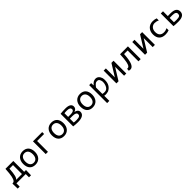

<svg xmlns="http://www.w3.org/2000/svg" viewBox="691 -2758 5216 5216"><g transform="rotate(-45 3299.0 -149.5)"><path d="M377.9 -417V-73.2H155.8C166.8 -82.4 176.9 -94.9 186 -110.8C195.1 -126.8 203.2 -148.1 210.2 -174.8C217.2 -201.5 223.3 -234.5 228.5 -273.9C233.7 -313.3 238 -361 241.2 -417ZM533.2 -73.2H462.9V-490.2H160.2C156.9 -430 152.9 -377.9 148.2 -334C143.5 -290 137.9 -252.7 131.6 -221.9C125.2 -191.2 118.1 -166.1 110.1 -146.7C102.1 -127.4 93.4 -112.2 84 -101.3C74.5 -90.4 64.3 -83 53.2 -79.1C42.2 -75.2 30.4 -73.2 18.1 -73.2H11.2L16.1 125H92.8V0H450.2V125H527.8Z M1054.7 -249C1054.7 -289.4 1049.6 -325.2 1039.3 -356.4C1029.1 -387.7 1014.2 -413.8 994.9 -434.8C975.5 -455.8 951.9 -471.8 924.1 -482.7C896.2 -493.6 864.7 -499 829.6 -499C792.8 -499 759.9 -492.8 731 -480.2C702 -467.7 677.4 -450.1 657.2 -427.5C637 -404.9 621.6 -377.8 610.8 -346.4C600.1 -315 594.7 -280.3 594.7 -242.2C594.7 -201.5 599.9 -165.5 610.1 -134.3C620.4 -103 635.2 -76.8 654.5 -55.7C673.9 -34.5 697.5 -18.5 725.3 -7.6C753.2 3.3 784.7 8.8 819.8 8.8C856.6 8.8 889.5 2.5 918.5 -10C947.4 -22.5 972 -40.1 992.2 -62.7C1012.4 -85.4 1027.8 -112.5 1038.6 -144.3C1049.3 -176 1054.7 -210.9 1054.7 -249ZM967.8 -245.1C967.8 -220.7 965.1 -197.5 959.7 -175.5C954.3 -153.6 945.9 -134.3 934.3 -117.7C922.8 -101.1 908 -87.8 889.9 -77.9C871.8 -68 850.1 -63 824.7 -63C802.6 -63 782.7 -66.8 765.1 -74.5C747.6 -82.1 732.6 -93.5 720.2 -108.6C707.8 -123.8 698.3 -142.7 691.7 -165.5C685 -188.3 681.6 -214.8 681.6 -245.1C681.6 -269.2 684.3 -292.2 689.7 -314.2C695.1 -336.2 703.5 -355.5 715.1 -372.1C726.6 -388.7 741.5 -401.9 759.5 -411.9C777.6 -421.8 799.3 -426.8 824.7 -426.8C846.5 -426.8 866.3 -422.9 884 -415.3C901.8 -407.6 916.8 -396.2 929.2 -381.1C941.6 -366 951.1 -347.1 957.8 -324.5C964.4 -301.8 967.8 -275.4 967.8 -245.1Z M1303.7 -417H1572.8V-490.2H1217.8V0H1303.7Z M2154.3 -249C2154.3 -289.4 2149.2 -325.2 2138.9 -356.4C2128.7 -387.7 2113.9 -413.8 2094.5 -434.8C2075.1 -455.8 2051.5 -471.8 2023.7 -482.7C1995.8 -493.6 1964.4 -499 1929.2 -499C1892.4 -499 1859.5 -492.8 1830.6 -480.2C1801.6 -467.7 1777 -450.1 1756.8 -427.5C1736.7 -404.9 1721.2 -377.8 1710.4 -346.4C1699.7 -315 1694.3 -280.3 1694.3 -242.2C1694.3 -201.5 1699.5 -165.5 1709.7 -134.3C1720 -103 1734.8 -76.8 1754.2 -55.7C1773.5 -34.5 1797.1 -18.5 1825 -7.6C1852.8 3.3 1884.3 8.8 1919.4 8.8C1956.2 8.8 1989.1 2.5 2018.1 -10C2047 -22.5 2071.6 -40.1 2091.8 -62.7C2112 -85.4 2127.4 -112.5 2138.2 -144.3C2148.9 -176 2154.3 -210.9 2154.3 -249ZM2067.4 -245.1C2067.4 -220.7 2064.7 -197.5 2059.3 -175.5C2054 -153.6 2045.5 -134.3 2033.9 -117.7C2022.4 -101.1 2007.6 -87.8 1989.5 -77.9C1971.4 -68 1949.7 -63 1924.3 -63C1902.2 -63 1882.3 -66.8 1864.7 -74.5C1847.2 -82.1 1832.2 -93.5 1819.8 -108.6C1807.5 -123.8 1797.9 -142.7 1791.3 -165.5C1784.6 -188.3 1781.2 -214.8 1781.2 -245.1C1781.2 -269.2 1783.9 -292.2 1789.3 -314.2C1794.7 -336.2 1803.1 -355.5 1814.7 -372.1C1826.3 -388.7 1841.1 -401.9 1859.1 -411.9C1877.2 -421.8 1898.9 -426.8 1924.3 -426.8C1946.1 -426.8 1965.9 -422.9 1983.6 -415.3C2001.4 -407.6 2016.4 -396.2 2028.8 -381.1C2041.2 -366 2050.7 -347.1 2057.4 -324.5C2064 -301.8 2067.4 -275.4 2067.4 -245.1Z M2698.2 -143.1C2698.2 -159.7 2694.9 -174.5 2688.2 -187.5C2681.6 -200.5 2672.7 -211.8 2661.6 -221.4C2650.6 -231 2637.8 -238.9 2623.3 -244.9C2608.8 -250.9 2593.8 -255.2 2578.1 -257.8C2610.4 -267.3 2634.4 -281.9 2650.4 -301.8C2666.3 -321.6 2674.3 -345.4 2674.3 -373C2674.3 -413.7 2657.1 -444.9 2622.8 -466.6C2588.5 -488.2 2538.2 -499 2472.2 -499C2435.7 -499 2401.8 -498 2370.4 -496.1C2338.9 -494.1 2307.9 -491.4 2277.3 -487.8V-3.9C2306.3 -0.3 2336.4 2.5 2367.7 4.6C2398.9 6.8 2428.4 7.8 2456.1 7.8C2498 7.8 2534.3 4.2 2564.7 -3.2C2595.1 -10.5 2620.3 -20.8 2640.1 -33.9C2660 -47.1 2674.6 -63 2684.1 -81.5C2693.5 -100.1 2698.2 -120.6 2698.2 -143.1ZM2587.4 -356C2587.4 -307.5 2545.2 -283.2 2460.9 -283.2H2362.3V-424.8C2377.3 -426.8 2392.4 -428.1 2407.7 -429C2423 -429.8 2440.9 -430.2 2461.4 -430.2C2484.2 -430.2 2503.7 -428.5 2519.8 -425C2535.9 -421.6 2548.9 -416.7 2558.8 -410.2C2568.8 -403.6 2576 -395.8 2580.6 -386.7C2585.1 -377.6 2587.4 -367.4 2587.4 -356ZM2608.4 -141.1C2608.4 -129.4 2606.3 -118.7 2602.1 -108.9C2597.8 -99.1 2590.3 -90.7 2579.3 -83.5C2568.4 -76.3 2553.6 -70.8 2534.9 -66.9C2516.2 -63 2492.4 -61 2463.4 -61C2443.2 -61 2425.3 -61.5 2409.7 -62.5C2394 -63.5 2378.3 -65.3 2362.3 -67.9V-217.8H2466.8C2515.3 -217.8 2551 -211.3 2574 -198.5C2596.9 -185.6 2608.4 -166.5 2608.4 -141.1Z M3253.9 -249C3253.9 -289.4 3248.8 -325.2 3238.5 -356.4C3228.3 -387.7 3213.5 -413.8 3194.1 -434.8C3174.7 -455.8 3151.1 -471.8 3123.3 -482.7C3095.5 -493.6 3064 -499 3028.8 -499C2992 -499 2959.1 -492.8 2930.2 -480.2C2901.2 -467.7 2876.6 -450.1 2856.4 -427.5C2836.3 -404.9 2820.8 -377.8 2810.1 -346.4C2799.3 -315 2793.9 -280.3 2793.9 -242.2C2793.9 -201.5 2799.1 -165.5 2809.3 -134.3C2819.6 -103 2834.4 -76.8 2853.8 -55.7C2873.1 -34.5 2896.7 -18.5 2924.6 -7.6C2952.4 3.3 2983.9 8.8 3019 8.8C3055.8 8.8 3088.7 2.5 3117.7 -10C3146.6 -22.5 3171.2 -40.1 3191.4 -62.7C3211.6 -85.4 3227.1 -112.5 3237.8 -144.3C3248.5 -176 3253.9 -210.9 3253.9 -249ZM3167 -245.1C3167 -220.7 3164.3 -197.5 3158.9 -175.5C3153.6 -153.6 3145.1 -134.3 3133.5 -117.7C3122 -101.1 3107.2 -87.8 3089.1 -77.9C3071 -68 3049.3 -63 3023.9 -63C3001.8 -63 2981.9 -66.8 2964.4 -74.5C2946.8 -82.1 2931.8 -93.5 2919.4 -108.6C2907.1 -123.8 2897.5 -142.7 2890.9 -165.5C2884.2 -188.3 2880.9 -214.8 2880.9 -245.1C2880.9 -269.2 2883.5 -292.2 2888.9 -314.2C2894.3 -336.2 2902.8 -355.5 2914.3 -372.1C2925.9 -388.7 2940.7 -401.9 2958.7 -411.9C2976.8 -421.8 2998.5 -426.8 3023.9 -426.8C3045.7 -426.8 3065.5 -422.9 3083.3 -415.3C3101 -407.6 3116 -396.2 3128.4 -381.1C3140.8 -366 3150.3 -347.1 3157 -324.5C3163.7 -301.8 3167 -275.4 3167 -245.1Z M3461.9 3.9C3468.8 4.9 3484 7 3507.8 10.3H3511.2C3542.5 10.3 3578.1 4.7 3618.2 -6.3C3724.9 -58.1 3778.3 -149.3 3778.3 -279.8V-296.4C3778.3 -318.8 3774.9 -343.3 3768.1 -369.6C3740.4 -452 3690.4 -493.2 3618.2 -493.2C3559.6 -493.2 3507.3 -462.1 3461.4 -399.9L3458.5 -397L3458 -408.2L3452.6 -490.2H3377V200.2H3461.9ZM3461.9 -312C3512.7 -381.7 3554.7 -416.5 3587.9 -416.5H3618.2C3665.4 -416.5 3694.2 -376.5 3704.6 -296.4V-293C3704.6 -267.3 3703.5 -249.5 3701.2 -239.7C3679.4 -119.6 3627.3 -59.6 3544.9 -59.6H3504.9C3482.7 -61.2 3468.4 -64 3461.9 -67.9Z M4018.6 -490.2H3933.6V0H4014.6L4228.5 -345.2V0H4313.5V-490.2H4232.4L4018.6 -145Z M4866.2 0V-490.2H4563.5C4560.5 -427.4 4556.7 -373.3 4552 -327.9C4547.3 -282.5 4541.7 -244.1 4535.2 -212.9C4528.6 -181.6 4521.4 -156.7 4513.4 -137.9C4505.5 -119.2 4496.6 -104.9 4486.8 -95C4477.1 -85 4466.5 -78.8 4455.1 -76.2C4443.7 -73.6 4431.5 -72.9 4418.5 -74.2L4414.6 -3.9C4433.1 0.7 4451.2 3 4468.8 3.2C4486.3 3.3 4503 -0.7 4518.8 -9C4534.6 -17.3 4549.3 -30.7 4563 -49.1C4576.7 -67.5 4588.9 -92.7 4599.6 -124.8C4610.4 -156.8 4619.5 -196.8 4627.2 -244.6C4634.8 -292.5 4640.6 -349.9 4644.5 -417H4781.2V0Z M5118.2 -490.2H5033.2V0H5114.3L5328.1 -345.2V0H5413.1V-490.2H5332L5118.2 -145Z M5957 -18.1V-97.7C5936.8 -87.2 5915.9 -79.3 5894.3 -74C5872.6 -68.6 5850.3 -65.9 5827.1 -65.9C5776 -65.9 5736.1 -80.7 5707.3 -110.4C5678.5 -140 5664.1 -184.4 5664.1 -243.7C5664.1 -272.3 5668.3 -297.9 5676.8 -320.3C5685.2 -342.8 5696.8 -361.8 5711.4 -377.4C5726.1 -393.1 5743.1 -405.1 5762.5 -413.6C5781.8 -422 5802.4 -426.3 5824.2 -426.3C5847.7 -426.3 5870.4 -423.7 5892.3 -418.5C5914.3 -413.2 5935.9 -405.1 5957 -394V-475.6C5936.8 -483.7 5915.7 -489.6 5893.6 -493.2C5871.4 -496.7 5847.7 -498.5 5822.3 -498.5C5785.8 -498.5 5752.4 -492.4 5722.2 -480.2C5691.9 -468 5665.9 -450.6 5644 -428C5622.2 -405.4 5605.3 -378.3 5593.3 -346.7C5581.2 -315.1 5575.2 -279.8 5575.2 -240.7C5575.2 -160 5596.1 -98.6 5637.9 -56.4C5679.8 -14.2 5739.4 6.8 5816.9 6.8C5841.6 6.8 5865.6 4.8 5888.9 0.7C5912.2 -3.3 5934.9 -9.6 5957 -18.1Z M6456.1 -152.8C6456.1 -137.5 6453.7 -124.3 6449 -113.3C6444.3 -102.2 6436.4 -93.2 6425.3 -86.2C6414.2 -79.2 6399.6 -74 6381.3 -70.6C6363.1 -67.1 6340.3 -65.4 6313 -65.4C6294.4 -65.4 6277.4 -65.8 6262 -66.7C6246.5 -67.5 6230.5 -68.7 6213.9 -70.3V-233.9C6230.5 -234.5 6248 -235 6266.6 -235.4C6285.2 -235.7 6302.2 -235.8 6317.9 -235.8C6342.6 -235.8 6363.8 -234 6381.3 -230.5C6398.9 -226.9 6413.2 -221.6 6424.3 -214.6C6435.4 -207.6 6443.4 -199 6448.5 -188.7C6453.5 -178.5 6456.1 -166.5 6456.1 -152.8ZM6213.9 -305.2V-490.2H6128.9V-3.9C6156.6 -0.3 6184.8 2.2 6213.6 3.7C6242.4 5.1 6274.6 5.9 6310.1 5.9C6388.5 5.9 6447.1 -7.6 6485.8 -34.4C6524.6 -61.3 6543.9 -101.4 6543.9 -154.8C6543.9 -204.6 6525.6 -242.4 6489 -268.3C6452.4 -294.2 6396.3 -307.1 6320.8 -307.1C6309.7 -307.1 6299.5 -307 6290 -306.9C6280.6 -306.7 6271.6 -306.6 6263.2 -306.4C6254.7 -306.2 6246.4 -306.1 6238.3 -305.9C6230.1 -305.7 6222 -305.5 6213.9 -305.2Z"/></g></svg>

Font: CodeNewRoman Nerd Font Mono
Style: Regular
Weight: 400
Monospace: yes
Designer: Sam Radian
Foundry: Code New Roman
Version: Version 2.00 November 29, 2014;Nerd Fonts 3.2.1